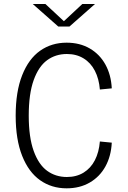

<svg xmlns="http://www.w3.org/2000/svg" viewBox="-20 -962 660 992"><path d="M325.5 -47.5Q375 -47.5 412 -70.2Q449 -93 470.2 -134.2Q491.5 -175.5 496 -231L557.5 -225Q554 -155.5 524.8 -102.2Q495.5 -49 444 -19Q392.5 11 324 11Q246.5 11 187.2 -30.8Q128 -72.5 94.5 -156.8Q61 -241 61 -364.5Q61 -488.5 94.5 -573.2Q128 -658 187.2 -699.8Q246.5 -741.5 324 -741.5Q392.5 -741.5 444 -711.5Q495.5 -681.5 524.8 -628.2Q554 -575 557.5 -505.5L496 -499.5Q491.5 -555 470.2 -596.2Q449 -637.5 412 -660.2Q375 -683 325.5 -683Q267.5 -683 223.5 -651Q179.5 -619 154 -548Q128.5 -477 128.5 -364.5Q128.5 -253 154 -182.2Q179.5 -111.5 223.5 -79.5Q267.5 -47.5 325.5 -47.5ZM281 -825H339L471 -941.5H405.5L310 -852.5L214.5 -941.5H149Z"/></svg>

Font: Monaspace Neon Var
Style: Regular
Weight: 400
Designer: Riley Cran and the Lettermatic Team
Version: Version 1.000 (Monaspace Neon Var)